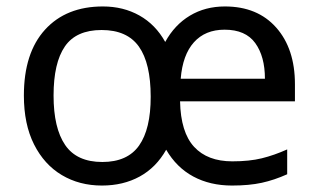

<svg xmlns="http://www.w3.org/2000/svg" viewBox="-20 -565 986 595"><path d="M677 -545Q778 -545 836 -479.5Q894 -414 894 -304V-251H538Q540 -155 581.5 -110Q623 -65 700 -65Q753 -65 791.5 -74.5Q830 -84 870 -102V-25Q830 -7 791 1.5Q752 10 699 10Q631 10 579 -18Q527 -46 495 -101Q464 -46 413 -18Q362 10 296 10Q226 10 171.5 -22.5Q117 -55 85.5 -117.5Q54 -180 54 -269Q54 -401 119.5 -473Q185 -545 299 -545Q362 -545 412 -517Q462 -489 492 -435Q521 -488 568.5 -516.5Q616 -545 677 -545ZM676 -473Q616 -473 581 -434Q546 -395 540 -321H801Q801 -390 771 -431.5Q741 -473 676 -473ZM295 -472Q216 -472 181 -421Q146 -370 146 -269Q146 -168 182 -115.5Q218 -63 297 -63Q375 -63 411 -114Q447 -165 447 -265Q447 -369 410.5 -420.5Q374 -472 295 -472Z"/></svg>

Font: Noto Sans Old Persian
Style: Regular
Weight: 400
Designer: Monotype Design Team
Foundry: Monotype Imaging Inc.
Version: Version 2.001; ttfautohint (v1.8.4.7-5d5b)